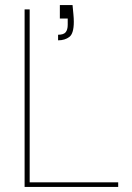

<svg xmlns="http://www.w3.org/2000/svg" viewBox="-20 -737 522 757"><path d="M77 0V-700H97V-18H446V0ZM209 -578V-600Q231 -600 239 -610Q247 -620 247 -639V-664H216V-717H266Q268 -695 269.5 -680Q271 -665 271 -651Q271 -605 253.5 -591.5Q236 -578 209 -578Z"/></svg>

Font: DM Sans 12pt Thin
Style: Regular
Weight: 250
Version: Version 4.004;gftools[0.9.30]